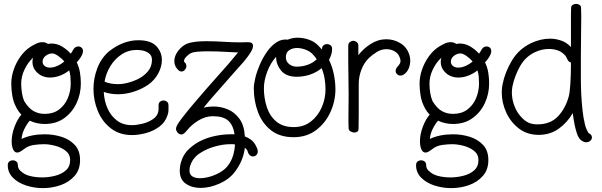

<svg xmlns="http://www.w3.org/2000/svg" viewBox="-20 -686 3096 988"><path d="M201 282Q156 282 114.5 268.5Q73 255 46.5 228.5Q20 202 20 164Q20 151 28 145Q36 139 46 139Q56 139 64 145Q72 151 72 164Q72 180 83.5 191.5Q95 203 110 211Q124 218 147 222.5Q170 227 196 227Q230 227 263.5 218.5Q297 210 319 190.5Q341 171 341 138Q341 108 318 90Q295 72 263.5 64Q232 56 207 56Q182 56 154 60Q126 64 105 80L97 86Q90 91 83 95Q76 99 68 99Q55 99 47 82Q40 65 40 41Q40 6 54.5 -33Q69 -72 90 -96Q77 -109 65 -130V-131Q49 -160 43.5 -192.5Q38 -225 38 -256Q38 -291 50.5 -327.5Q63 -364 85.5 -395.5Q108 -427 138 -446Q151 -454 166.5 -461.5Q182 -469 198 -469Q206 -469 213 -467Q220 -465 227 -460Q232 -461 236.5 -461.5Q241 -462 245 -462Q274 -462 299.5 -446.5Q325 -431 344 -410Q349 -416 352 -422Q355 -428 358 -432Q367 -447 383 -447Q393 -447 400 -440.5Q407 -434 407 -423Q407 -417 406 -414Q403 -403 394.5 -390Q386 -377 375 -365Q387 -340 391.5 -312.5Q396 -285 396 -257Q396 -203 374 -155.5Q352 -108 310.5 -78Q269 -48 210 -48Q169 -48 133 -65Q117 -46 105 -21.5Q93 3 91 29Q141 5 210 5Q255 5 296.5 18Q338 31 365 60Q392 89 392 138Q392 187 364 219Q336 251 292.5 266.5Q249 282 201 282ZM236 -338Q256 -338 276.5 -347.5Q297 -357 311 -370Q298 -385 279.5 -398Q261 -411 249 -411Q230 -411 214 -398Q199 -386 199 -368Q199 -359 205 -351Q217 -338 236 -338ZM210 -100Q254 -100 283.5 -122Q313 -144 328.5 -180Q344 -216 344 -257Q344 -274 342.5 -291Q341 -308 336 -324Q317 -308 290.5 -297.5Q264 -287 237 -287Q217 -287 198.5 -294.5Q180 -302 166 -318Q156 -329 151.5 -341.5Q147 -354 147 -367Q147 -379 150 -389Q123 -364 106 -328Q89 -292 89 -256Q89 -234 92.5 -210Q96 -186 105 -165Q128 -128 153.5 -114Q179 -100 210 -100Z M659 9Q595 9 550.5 -25.5Q506 -60 483.5 -114.5Q461 -169 461 -228Q461 -283 480.5 -334.5Q500 -386 540 -421Q578 -451 616 -465Q654 -479 691 -479Q756 -479 784.5 -448.5Q813 -418 813 -377Q813 -343 794.5 -308.5Q776 -274 744 -251Q711 -228 669.5 -214.5Q628 -201 586 -201Q549 -201 514 -213Q516 -168 533 -129Q550 -90 581.5 -66Q613 -42 659 -42Q682 -42 711.5 -49Q741 -56 765 -71.5Q789 -87 794 -110Q796 -117 796 -127Q796 -137 796 -144Q796 -157 804 -163Q812 -169 822 -169Q831 -169 839 -163Q847 -157 847 -144Q847 -130 847 -118.5Q847 -107 842 -93Q830 -56 799 -33.5Q768 -11 730.5 -1Q693 9 659 9ZM587 -253Q605 -253 620 -256Q653 -262 685.5 -277Q718 -292 740 -317.5Q762 -343 762 -378Q762 -400 746 -412Q730 -424 708 -427Q702 -428 696 -428.5Q690 -429 684 -429Q640 -429 605 -405.5Q570 -382 547.5 -345Q525 -308 518 -266Q533 -259 551 -256Q569 -253 587 -253Z M1012 281Q968 281 936.5 259.5Q905 238 905 192Q905 169 912 147Q923 107 954.5 78.5Q986 50 1023 34Q1054 20 1092.5 12.5Q1131 5 1164 5H1187Q1180 -42 1154.5 -65Q1129 -88 1075 -88Q1038 -88 1002 -66.5Q966 -45 943 -16Q939 -12 936 -8Q933 -4 928 0Q921 6 914 6Q901 6 892 -6Q883 -18 887 -31Q891 -45 915 -76.5Q939 -108 973.5 -149Q1008 -190 1044 -231Q1080 -272 1109.5 -305Q1139 -338 1153 -354Q1166 -369 1179 -385Q1192 -401 1205 -416Q1181 -417 1136.5 -419.5Q1092 -422 1049 -422Q1021 -422 997 -420Q973 -418 961 -412Q953 -408 940 -395.5Q927 -383 927 -372Q927 -366 933 -363Q939 -356 939 -346Q939 -336 931.5 -327Q924 -318 914 -318Q905 -318 897 -326Q877 -345 877 -371Q877 -399 897 -424.5Q917 -450 940 -460Q959 -468 985 -471Q1011 -474 1041 -474Q1085 -474 1131 -471Q1177 -468 1215 -468Q1227 -468 1236.5 -468.5Q1246 -469 1256 -469Q1282 -469 1282 -450Q1282 -437 1271.5 -419.5Q1261 -402 1246 -383Q1231 -364 1215.5 -347.5Q1200 -331 1191 -320Q1127 -247 1092 -207.5Q1057 -168 1041 -148L1028 -132Q1052 -138 1079 -138Q1116 -138 1151.5 -123.5Q1187 -109 1212 -75Q1237 -41 1240 16Q1256 22 1269.5 31.5Q1283 41 1293 57Q1296 62 1300.5 71.5Q1305 81 1306 88Q1308 102 1300.5 110.5Q1293 119 1282 119Q1266 119 1257 101Q1255 95 1254.5 93Q1254 91 1251 85Q1246 79 1240 74Q1232 142 1188 199Q1159 237 1109 259Q1059 281 1012 281ZM1008 231Q1033 231 1060.5 223Q1088 215 1112 201Q1136 187 1149 171Q1169 147 1178.5 117Q1188 87 1189 57Q1182 56 1176 56Q1170 56 1164 56Q1128 56 1085 68Q1042 80 1007 103.5Q972 127 960 164Q957 171 956 178Q955 185 955 191Q955 212 969.5 221.5Q984 231 1008 231Z M1491 20Q1419 20 1373.5 -16.5Q1328 -53 1307 -110.5Q1286 -168 1286 -231Q1286 -253 1294 -286Q1302 -319 1317.5 -354.5Q1333 -390 1354.5 -420.5Q1376 -451 1403 -468.5Q1430 -486 1461 -482Q1484 -492 1512 -492Q1541 -492 1570.5 -481.5Q1600 -471 1619 -450L1637 -431V-434Q1637 -447 1645 -453Q1653 -459 1663 -459Q1673 -459 1681 -453Q1689 -447 1689 -434Q1689 -419 1684.5 -405Q1680 -391 1673 -378Q1690 -343 1698 -303.5Q1706 -264 1706 -226Q1706 -165 1680 -108.5Q1654 -52 1606 -16Q1558 20 1491 20ZM1507 -343Q1536 -343 1563 -352.5Q1590 -362 1610 -381Q1605 -389 1598.5 -396.5Q1592 -404 1585 -411Q1572 -423 1550.5 -431Q1529 -439 1508 -439Q1486 -439 1468.5 -428Q1451 -417 1451 -391Q1451 -370 1467.5 -356.5Q1484 -343 1507 -343ZM1491 -32Q1543 -32 1579.5 -60.5Q1616 -89 1635.5 -133.5Q1655 -178 1655 -226Q1655 -253 1650.5 -281Q1646 -309 1635 -335Q1608 -313 1575 -302Q1542 -291 1507 -291Q1452 -291 1426 -323.5Q1400 -356 1401 -394Q1372 -362 1355 -317Q1338 -272 1338 -231Q1338 -181 1353 -135Q1368 -89 1402 -60.5Q1436 -32 1491 -32Z M1804 -4Q1794 -4 1784.5 -9.5Q1775 -15 1774 -24Q1773 -41 1773 -56.5Q1773 -72 1773 -85Q1773 -113 1773.5 -139.5Q1774 -166 1774 -201Q1774 -245 1773 -288Q1772 -331 1772 -374V-450Q1772 -463 1780.5 -469.5Q1789 -476 1798 -476Q1807 -476 1815.5 -469.5Q1824 -463 1824 -450V-402Q1849 -435 1887 -459.5Q1925 -484 1968 -484Q2006 -484 2039 -464.5Q2072 -445 2085 -408Q2091 -392 2091 -373Q2091 -353 2083 -333.5Q2075 -314 2057 -302Q2049 -297 2041 -297Q2031 -297 2023.5 -304Q2016 -311 2016 -321Q2016 -332 2024 -341Q2032 -350 2036.5 -357Q2041 -364 2041 -372Q2041 -381 2037 -390Q2030 -411 2010.5 -422Q1991 -433 1968 -433Q1943 -433 1920 -419Q1897 -405 1879 -388Q1853 -363 1839.5 -327Q1826 -291 1826 -255V-170Q1826 -133 1826 -97Q1826 -61 1825 -24Q1825 -13 1818.5 -8.5Q1812 -4 1804 -4Z M2302 282Q2257 282 2215.5 268.5Q2174 255 2147.5 228.5Q2121 202 2121 164Q2121 151 2129 145Q2137 139 2147 139Q2157 139 2165 145Q2173 151 2173 164Q2173 180 2184.5 191.5Q2196 203 2211 211Q2225 218 2248 222.5Q2271 227 2297 227Q2331 227 2364.5 218.5Q2398 210 2420 190.5Q2442 171 2442 138Q2442 108 2419 90Q2396 72 2364.5 64Q2333 56 2308 56Q2283 56 2255 60Q2227 64 2206 80L2198 86Q2191 91 2184 95Q2177 99 2169 99Q2156 99 2148 82Q2141 65 2141 41Q2141 6 2155.5 -33Q2170 -72 2191 -96Q2178 -109 2166 -130V-131Q2150 -160 2144.5 -192.5Q2139 -225 2139 -256Q2139 -291 2151.5 -327.5Q2164 -364 2186.5 -395.5Q2209 -427 2239 -446Q2252 -454 2267.5 -461.5Q2283 -469 2299 -469Q2307 -469 2314 -467Q2321 -465 2328 -460Q2333 -461 2337.5 -461.5Q2342 -462 2346 -462Q2375 -462 2400.5 -446.5Q2426 -431 2445 -410Q2450 -416 2453 -422Q2456 -428 2459 -432Q2468 -447 2484 -447Q2494 -447 2501 -440.5Q2508 -434 2508 -423Q2508 -417 2507 -414Q2504 -403 2495.5 -390Q2487 -377 2476 -365Q2488 -340 2492.5 -312.5Q2497 -285 2497 -257Q2497 -203 2475 -155.5Q2453 -108 2411.5 -78Q2370 -48 2311 -48Q2270 -48 2234 -65Q2218 -46 2206 -21.5Q2194 3 2192 29Q2242 5 2311 5Q2356 5 2397.5 18Q2439 31 2466 60Q2493 89 2493 138Q2493 187 2465 219Q2437 251 2393.5 266.5Q2350 282 2302 282ZM2337 -338Q2357 -338 2377.5 -347.5Q2398 -357 2412 -370Q2399 -385 2380.5 -398Q2362 -411 2350 -411Q2331 -411 2315 -398Q2300 -386 2300 -368Q2300 -359 2306 -351Q2318 -338 2337 -338ZM2311 -100Q2355 -100 2384.5 -122Q2414 -144 2429.5 -180Q2445 -216 2445 -257Q2445 -274 2443.5 -291Q2442 -308 2437 -324Q2418 -308 2391.5 -297.5Q2365 -287 2338 -287Q2318 -287 2299.5 -294.5Q2281 -302 2267 -318Q2257 -329 2252.5 -341.5Q2248 -354 2248 -367Q2248 -379 2251 -389Q2224 -364 2207 -328Q2190 -292 2190 -256Q2190 -234 2193.5 -210Q2197 -186 2206 -165Q2229 -128 2254.5 -114Q2280 -100 2311 -100Z M2996 46Q2986 46 2974 38.5Q2962 31 2953 12Q2947 -2 2941.5 -24Q2936 -46 2932.5 -68Q2929 -90 2927 -104Q2900 -56 2855.5 -24Q2811 8 2752 8Q2693 8 2650.5 -24.5Q2608 -57 2585 -107Q2562 -157 2562 -210Q2562 -221 2563 -231.5Q2564 -242 2566 -252Q2579 -316 2614.5 -375Q2650 -434 2713 -464Q2736 -475 2760.5 -481Q2785 -487 2810 -487Q2839 -487 2867 -477.5Q2895 -468 2917 -445L2918 -444V-608Q2918 -623 2918.5 -632.5Q2919 -642 2919 -646Q2919 -656 2927 -661Q2935 -666 2945 -666Q2954 -666 2962 -661Q2970 -656 2970 -646Q2970 -641 2970.5 -629.5Q2971 -618 2971 -600Q2971 -580 2970.5 -553.5Q2970 -527 2970 -498Q2969 -443 2969 -388Q2969 -333 2969 -277Q2969 -244 2971 -202Q2973 -160 2977.5 -119Q2982 -78 2990 -46Q2993 -33 2997.5 -22.5Q3002 -12 3009 -1Q3026 7 3026 21Q3026 31 3017.5 38.5Q3009 46 2996 46ZM2745 -46Q2812 -46 2851 -87Q2890 -128 2907 -191Q2912 -209 2915 -255Q2918 -301 2918 -359V-364Q2907 -367 2901 -378Q2897 -386 2893.5 -393Q2890 -400 2883 -406Q2868 -421 2847.5 -427.5Q2827 -434 2805 -434Q2768 -434 2734 -418Q2684 -395 2656 -345Q2628 -295 2617 -242Q2614 -226 2614 -210Q2614 -181 2623 -152.5Q2632 -124 2648 -101Q2667 -75 2689 -60.5Q2711 -46 2745 -46Z"/></svg>

Font: Twinkle Star
Style: Regular
Weight: 400
Designer: Robert E. Leuschke
Foundry: Robert E. Leuschke
Version: Version 2.010; ttfautohint (v1.8.3)